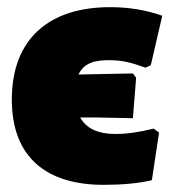

<svg xmlns="http://www.w3.org/2000/svg" viewBox="-20 -504 490 536"><path d="M409 -145C369 -135 334 -130 303 -130C254 -130 221 -145 204 -176H254L351 -174L360 -287L351 -299L199 -296C216 -331 249 -336 285 -336C324 -336 350 -328 386 -315L401 -322L433 -460C388 -476 340 -484 287 -484C120 -484 13 -398 13 -226C13 -63 112 12 269 12C321 12 366 8 404 -1L424 -134Z"/></svg>

Font: Luna Sans Black
Style: Regular
Weight: 900
Designer: Juan Pablo del Peral
Foundry: Huerta Tipografica
Version: Version 2.001; ttfautohint (v1.5)